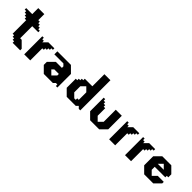

<svg xmlns="http://www.w3.org/2000/svg" viewBox="144 -1604 2625 2625"><g transform="rotate(45 1456.5 -291.5)"><path d="M282 -350V-379.2H252.8V-408.3H223.6V-437.5H194.5V-466.7H165.3V-583.3H48.7V-466.7H-68V-437.5H-38.8V-408.3H-9.7V-379.2H19.5V-350H48.7V-87.5H77.8V-58.4H107V-29.2H136.1V0H282V-29.2L194.5 -116.7H165.3V-350Z M476.7 -350 418.4 -291.7V-320.9H389.2V-350H360V0H476.7V-233.4H505.8V-262.5H535V-291.7H564.2V-320.9H593.3V-350Z M913.4 -349.9H651V-291.6H826.1L855.2 -262.5V-233.4H738.3L651 -145.6V-87.4L738.3 -0.1H913.4L942.5 -29.2H971.7V-0.1H1001.2V-262.5ZM884.3 -116.5 826.1 -58.3 767.4 -116.5 796.9 -145.6H884.3Z M1327.2 -583.5V-350.1H1181.3V-321H1152.2V-291.9H1123.1V-262.8H1094V-87.8L1181.3 -0.4H1356.3L1385.4 -29.5L1414.5 -0.4H1443.6V-583.5ZM1327.2 -87.6H1298V-58.5H1268.9L1210.7 -116.7V-233.4L1268.9 -291.6L1327.2 -233.4Z M1780.3 -350V-116.7L1722 -58.4L1663.7 -116.7V-262.5H1634.5V-291.7H1605.4V-320.9H1576.2V-350H1547V-87.5L1634.5 0H1809.5L1897 -87.5V-350Z M2118.7 -350 2060.4 -291.7V-320.9H2031.2V-350H2002V0H2118.7V-233.4H2147.8V-262.5H2177V-291.7H2206.2V-320.9H2235.3V-350Z M2425.7 -350 2367.4 -291.7V-320.9H2338.2V-350H2309V0H2425.7V-233.4H2454.8V-262.5H2484V-291.7H2513.2V-320.9H2542.3V-350Z M2912.7 -175V-204.1H2941.8V-262.3L2854.4 -349.7H2679.4L2592.1 -262.3V-87.3L2679.4 0H2854.4L2941.8 -87.3V-116.5H2825.1L2766.9 -58.2L2708.7 -116.5V-174.7ZM2766.8 -291.5 2825 -233.2H2708.6Z"/></g></svg>

Font: Stepalange Short
Style: Regular
Weight: 400
Designer: Szymon Furjan
Version: Version 1.001;Fontself Maker 3.5.8